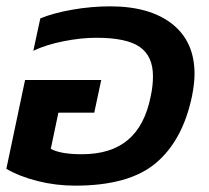

<svg xmlns="http://www.w3.org/2000/svg" viewBox="-22 -570 659 605"><path d="M-2 -38 57 -318H297L275 -215H162L138 -101Q169 -84 236 -84Q328 -84 381.5 -129.5Q435 -175 453 -267Q460 -299 460 -330Q460 -393 418.5 -422Q377 -451 282 -451Q233 -451 178 -440Q123 -429 83 -410L105 -512Q146 -529 206 -539.5Q266 -550 325 -550Q450 -550 520.5 -494.5Q591 -439 591 -337Q591 -307 583 -267Q554 -128 469.5 -56.5Q385 15 215 15Q154 15 96.5 0.5Q39 -14 -2 -38Z"/></svg>

Font: Prompt Medium
Style: Italic
Weight: 500
Italic angle: -12°
Designer: Katatrad Team
Foundry: CadsonDemak
Version: Version 1.001